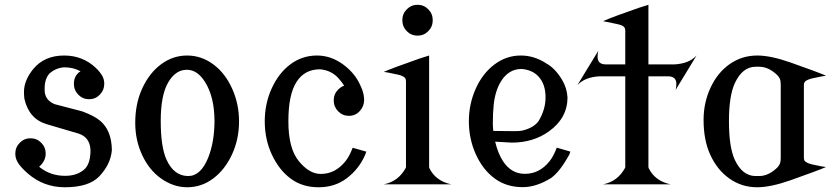

<svg xmlns="http://www.w3.org/2000/svg" viewBox="-20 -770 3490 802"><path d="M43.9 -127.9Q43.9 -154.8 62.5 -173.6Q81.1 -192.4 107.4 -192.4Q133.8 -192.4 152.3 -173.6Q170.9 -154.8 170.9 -127.9Q170.9 -103 152.3 -82Q148.4 -77.6 143.6 -73.7L149.4 -68.8Q193.4 -35.6 251.5 -35.6Q252 -35.6 252.9 -35.6Q299.3 -35.6 329.6 -60.1Q356 -81.5 357.9 -134.8V-144Q355.5 -196.3 308.6 -211.9L175.8 -251Q101.1 -272.9 82 -356.9Q80.1 -371.6 80.1 -385.7Q80.1 -434.1 118.7 -481.4Q165 -538.1 248 -538.1Q325.7 -538.1 380.4 -486.3Q398.4 -469.2 408.2 -451.2Q415.5 -437.5 415.5 -419.9Q415.5 -393.6 397 -374.5Q378.4 -355.5 352.1 -355.5Q325.7 -355.5 307.1 -374.5Q288.6 -393.6 288.6 -420.4Q288.6 -447.3 307.1 -465.8L316.4 -472.2Q286.6 -488.8 248.5 -488.8H247.1Q214.4 -486.3 188 -464.4Q166.5 -441.9 166.5 -400.4Q166.5 -397 166.5 -393.6Q166.5 -352.5 208 -335L323.7 -304.7Q374.5 -286.1 399.4 -264.6Q446.3 -224.1 447.3 -143.1Q442.4 -83 393.6 -32.2Q350.1 12.2 250.5 12.2Q163.1 12.2 97.2 -44.4Q63 -74.2 52.2 -95.2Q49.3 -101.1 47.9 -105Q43.9 -115.2 43.9 -127.9Z M651.4 -264.6Q651.4 -155.8 675.8 -102.5Q707 -34.7 766.1 -34.7Q818.8 -34.7 849.6 -111.3Q875 -174.8 876 -260.7V-262.7Q876 -364.3 836.9 -426.8Q804.7 -478.5 761.2 -478.5Q760.7 -478.5 759.8 -478.5Q713.4 -478.5 682.6 -425.8Q651.4 -372.6 651.4 -264.6ZM544.9 -256.8Q544.9 -337.4 574.2 -400.9Q604 -465.3 652.8 -501.5Q702.1 -538.1 761.7 -538.1Q820.8 -538.1 870.6 -501.5Q919.9 -465.3 949.2 -400.9Q978.5 -336.4 978.5 -262.7Q978.5 -188.5 949.2 -125Q919.9 -61.5 870.6 -24.4Q821.8 12.2 761.7 12.2Q704.6 12.2 652.8 -24.4Q603 -59.6 573.7 -122.6Q544.9 -184.6 544.9 -256.8Z M1085.9 -263.2Q1085.9 -337.4 1115.2 -401.4Q1144.5 -465.3 1193.8 -502Q1242.2 -537.6 1302.7 -538.1H1304.2Q1361.3 -538.1 1411.6 -502Q1462.4 -465.3 1484.9 -414.1L1491.7 -398.4L1492.2 -397.5Q1501 -373.5 1501 -352.5Q1501 -325.7 1482.4 -305.7Q1464.4 -286.1 1437.5 -286.1Q1411.1 -286.1 1392.6 -304.9Q1374 -323.7 1374 -350.6Q1374 -377.4 1392.6 -396Q1403.8 -407.2 1417.5 -412.1Q1409.2 -425.8 1394.5 -442.4Q1364.7 -476.1 1317.4 -480.5H1316.4Q1252.4 -480.5 1218.8 -428.2Q1184.6 -375 1184.6 -264.6V-262.7Q1184.6 -149.9 1228.3 -96.7Q1272 -43.5 1319.3 -43.5H1320.3Q1379.9 -43.5 1422.4 -95.7Q1439.5 -116.7 1453.1 -152.8L1509.8 -136.7Q1508.3 -130.4 1506.3 -125.5Q1480.5 -64.5 1427.7 -24.9Q1378.4 12.2 1311.5 12.2H1310.1Q1242.7 12.2 1193.8 -24.2Q1145 -60.5 1115.2 -125Q1085.9 -188.5 1085.9 -263.2Z M1583 -469.7Q1618.2 -485.4 1732.4 -525.4Q1750.5 -531.7 1772.5 -538.1V-72.3L1773.4 -67.9Q1799.8 -13.7 1865.2 0H1583Q1643.6 -11.7 1674.8 -68.4L1675.8 -72.3V-429.7Q1675.8 -441.9 1669.4 -446.8Q1659.2 -455.1 1636.7 -459.5Q1588.9 -469.7 1583 -469.7ZM1679.2 -639.9Q1660.6 -658.7 1660.6 -685.5Q1660.6 -712.4 1679.2 -731.2Q1697.8 -750 1724.1 -750Q1750.5 -750 1769 -731.2Q1787.6 -712.4 1787.6 -685.5Q1787.6 -658.7 1769 -639.9Q1750.5 -621.1 1724.1 -621.1Q1697.8 -621.1 1679.2 -639.9Z M1938.5 -263.2Q1938.5 -336.4 1967.8 -400.9Q1996.6 -464.4 2046.4 -501.5Q2095.7 -538.1 2155.3 -538.1Q2211.9 -538.1 2262.2 -504.9Q2298.8 -484.9 2327.6 -437Q2348.1 -402.8 2350.6 -362.8Q2350.1 -276.4 2272.9 -221.2Q2207.5 -174.3 2118.2 -174.3Q2117.2 -174.3 2048.3 -178.2Q2060.5 -127.9 2081.1 -96.7Q2115.7 -43.9 2171.9 -43.9H2172.9Q2232.9 -43.9 2274.9 -95.7Q2292 -116.7 2305.7 -153.3L2362.3 -136.7Q2360.4 -128.9 2358.9 -126Q2317.9 -50.8 2280.3 -25.4Q2219.2 11.7 2164.1 11.7H2162.6Q2095.7 11.7 2046.4 -24.4Q1997.1 -60.5 1967.8 -125Q1938.5 -189.5 1938.5 -263.2ZM2258.8 -363.3Q2258.8 -418.5 2229.5 -450.2Q2204.1 -478 2159.2 -481.9H2158.2Q2104.5 -481.9 2072.3 -429.7Q2047.9 -389.6 2042 -330.1Q2038.6 -295.4 2038.6 -254.9Q2038.6 -241.2 2040.5 -223.1Q2085 -222.2 2129.4 -222.2Q2152.3 -222.2 2162.1 -224.6Q2211.4 -236.8 2230.5 -265.6Q2258.8 -313 2258.8 -363.3Z M2391.6 -414.1 2479 -557.6Q2476.1 -545.4 2476.1 -532.7Q2476.1 -501 2510.7 -501Q2511.7 -501 2513.2 -501H2515.1H2591.8V-641.6Q2591.8 -652.8 2585.4 -658.7Q2578.1 -665.5 2553.7 -670.4Q2526.4 -675.8 2499 -681.6Q2543.5 -701.2 2648.4 -737.3Q2667 -743.7 2688.5 -750V-501H2793.5H2797.4Q2858.9 -504.4 2889.6 -538.1L2802.2 -394.5Q2805.2 -406.7 2805.2 -419.4Q2805.2 -451.2 2770.5 -451.2Q2769.5 -451.2 2768.1 -451.2H2766.1H2688.5V-72.3L2689.5 -67.9Q2715.8 -13.7 2781.2 0H2499Q2559.6 -11.7 2590.8 -68.4L2591.8 -72.3V-451.2H2487.8H2483.9Q2422.4 -447.8 2391.6 -414.1Z M3024.9 -264.6Q3024.9 -154.8 3049.3 -102.5Q3081.1 -34.7 3136.2 -34.7Q3143.6 -34.7 3150.9 -34.7Q3191.4 -34.7 3229 -72.3L3233.9 -79.6Q3241.2 -87.4 3241.2 -112.3V-413.6Q3241.2 -438.5 3234.4 -446.3L3229.5 -453.6Q3191.9 -491.2 3151.4 -491.2Q3144 -491.2 3136.7 -491.2Q3081.5 -491.2 3049.8 -423.3Q3024.9 -370.1 3024.9 -264.6ZM2918.9 -269Q2918.9 -341.3 2947.8 -403.3Q2976.6 -465.8 3026.9 -501.5Q3078.6 -538.1 3143.1 -538.1Q3199.2 -538.1 3281.2 -509.3Q3398.9 -467.8 3430.7 -453.6Q3419.9 -453.1 3374 -442.9Q3354.5 -438.5 3344.2 -430.7Q3337.9 -425.8 3337.9 -413.6V-112.3Q3337.9 -99.6 3343.8 -95.2Q3354 -87.4 3373.5 -83Q3419.4 -72.8 3430.2 -72.3Q3398.4 -58.1 3280.8 -16.6Q3198.7 12.2 3142.6 12.2Q3078.1 12.2 3026.4 -24.4Q2976.1 -60.1 2947.3 -122.6Q2918.9 -183.6 2918.9 -269Z"/></svg>

Font: Modern Antiqua
Style: Regular
Weight: 500
Version: Version 1.0